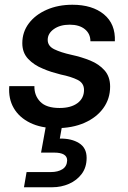

<svg xmlns="http://www.w3.org/2000/svg" viewBox="-20 -528 539 809"><path d="M217 12Q153 12 107 -10.5Q61 -33 38 -72.5Q15 -112 19 -165H125Q124 -126 149.5 -99.5Q175 -73 231 -73Q279 -73 306.5 -93.5Q334 -114 334 -149Q334 -178 307 -191.5Q280 -205 236 -214Q216 -219 197 -225Q178 -231 160 -239Q123 -254 98.5 -280Q74 -306 74 -346Q74 -393 101.5 -429.5Q129 -466 177 -487Q225 -508 285 -508Q369 -508 418 -467.5Q467 -427 464 -354H361Q361 -386 337.5 -405Q314 -424 274 -424Q233 -424 207 -405.5Q181 -387 181 -360Q181 -334 208.5 -320.5Q236 -307 281 -297Q323 -288 360 -273Q397 -258 420.5 -231.5Q444 -205 444 -163Q444 -112 415.5 -72.5Q387 -33 336 -10.5Q285 12 217 12ZM81 261 92 197H194Q224 197 243 185Q262 173 263 148Q263 115 208 115H153L177 -17H245L232 56Q281 55 313 75Q345 95 345 137Q345 177 324.5 204.5Q304 232 271 246.5Q238 261 200 261Z"/></svg>

Font: Rethink Sans Medium
Style: Italic
Weight: 500
Italic angle: -10°
Designer: The Rethink Sans project authors (Hans Thiessen). DM Sans designed by Colophon Foundry.
Foundry: Rethink Communications LLC
Version: Version 1.001